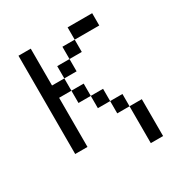

<svg xmlns="http://www.w3.org/2000/svg" viewBox="-150 -610 800 846"><g transform="rotate(-30 250.0 -187.5)"><path d="M437.5 -437.5V-500H312.5V-437.5H250V-375H187.5V-312.5H125V-500H62.5Q62.5 -500 62.5 0H125Q125 0 125 -250H187.5V-187.5H250V-125H312.5V-62.5H375V125H437.5V-62.5H375V-125H312.5V-187.5H250V-250H187.5V-312.5H250V-375H312.5V-437.5Z"/></g></svg>

Font: UnifontExMono
Style: Regular
Weight: 500
Version: Version 15.0.06